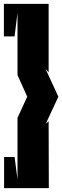

<svg xmlns="http://www.w3.org/2000/svg" viewBox="-30 -817 320 987"><path d="M-9 -10H45L60 106V-211L110 -320L60 -431V-752L45 -630H-10V-797H220V-445L204 -463L270 -320L205 -180L220 -194L221 150H-9Z"/></svg>

Font: Banana Brick
Style: Regular
Weight: 400
Designer: artmaker
Foundry: artmaker
Version: Version 4.000 2011 initial release